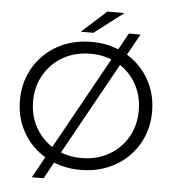

<svg xmlns="http://www.w3.org/2000/svg" viewBox="-62 -937 962 1064"><g transform="rotate(5 419.5 -405.5)"><path d="M420 6Q340 6 273 -20.5Q206 -47 156.5 -95Q107 -143 79.5 -208Q52 -273 52 -350Q52 -427 79.5 -492Q107 -557 156.5 -605Q206 -653 273 -679.5Q340 -706 420 -706Q499 -706 566 -679.5Q633 -653 682.5 -605Q732 -557 759.5 -492Q787 -427 787 -350Q787 -273 759.5 -208Q732 -143 682.5 -95Q633 -47 566 -20.5Q499 6 420 6ZM420 -60Q504 -60 570.5 -97.5Q637 -135 675 -201Q713 -267 713 -350Q713 -433 675 -499Q637 -565 570.5 -602.5Q504 -640 420 -640Q335 -640 268.5 -602.5Q202 -565 163.5 -499Q125 -433 125 -350Q125 -267 163.5 -201Q202 -135 268.5 -97.5Q335 -60 420 -60ZM155 70 621 -770H686L220 70ZM355 -757 492 -881H587L425 -757Z"/></g></svg>

Font: Montserrat
Style: Regular
Weight: 400
Designer: Julieta Ulanovsky
Foundry: Julieta Ulanovsky
Version: Version 9.000; ttfautohint (v1.8.4.7-5d5b)